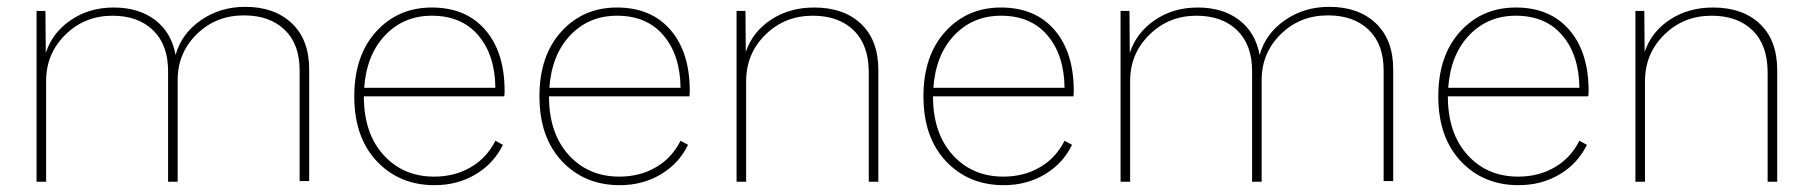

<svg xmlns="http://www.w3.org/2000/svg" viewBox="-20 -532 5302 562"><path d="M87 0V-500H113L114 -377Q133 -436 187 -473Q241 -510 313 -510Q386 -510 434 -473.5Q482 -437 494 -371Q511 -433 567.5 -472.5Q624 -512 698 -512Q783 -512 834 -464Q885 -416 885 -329V-2H857V-326Q857 -403 813 -445Q769 -487 694 -487Q612 -487 556 -432Q500 -377 500 -298V0H472V-324Q472 -401 428 -443.5Q384 -486 309 -486Q228 -486 171.5 -430.5Q115 -375 115 -295V0Z M1457 -266Q1457 -254 1456 -250H1045Q1045 -142 1102.5 -78.5Q1160 -15 1251 -15Q1311 -15 1358 -42.5Q1405 -70 1430 -120L1452 -108Q1425 -53 1372 -21.5Q1319 10 1252 10Q1149 10 1083 -60Q1017 -130 1017 -250Q1017 -369 1081 -439.5Q1145 -510 1244 -510Q1344 -510 1400.5 -444.5Q1457 -379 1457 -266ZM1244 -486Q1162 -486 1107.5 -429Q1053 -372 1046 -275H1430Q1429 -371 1380 -428.5Q1331 -486 1244 -486Z M1999 -266Q1999 -254 1998 -250H1587Q1587 -142 1644.5 -78.5Q1702 -15 1793 -15Q1853 -15 1900 -42.5Q1947 -70 1972 -120L1994 -108Q1967 -53 1914 -21.5Q1861 10 1794 10Q1691 10 1625 -60Q1559 -130 1559 -250Q1559 -369 1623 -439.5Q1687 -510 1786 -510Q1886 -510 1942.5 -444.5Q1999 -379 1999 -266ZM1786 -486Q1704 -486 1649.5 -429Q1595 -372 1588 -275H1972Q1971 -371 1922 -428.5Q1873 -486 1786 -486Z M2363 -510Q2450 -510 2500.5 -462Q2551 -414 2551 -327V0H2523V-320Q2523 -400 2479 -443Q2435 -486 2359 -486Q2277 -486 2220.5 -430.5Q2164 -375 2164 -294V0H2136V-500H2162L2163 -380Q2183 -439 2237 -474.5Q2291 -510 2363 -510Z M3123 -266Q3123 -254 3122 -250H2711Q2711 -142 2768.5 -78.5Q2826 -15 2917 -15Q2977 -15 3024 -42.5Q3071 -70 3096 -120L3118 -108Q3091 -53 3038 -21.5Q2985 10 2918 10Q2815 10 2749 -60Q2683 -130 2683 -250Q2683 -369 2747 -439.5Q2811 -510 2910 -510Q3010 -510 3066.5 -444.5Q3123 -379 3123 -266ZM2910 -486Q2828 -486 2773.5 -429Q2719 -372 2712 -275H3096Q3095 -371 3046 -428.5Q2997 -486 2910 -486Z M3260 0V-500H3286L3287 -377Q3306 -436 3360 -473Q3414 -510 3486 -510Q3559 -510 3607 -473.5Q3655 -437 3667 -371Q3684 -433 3740.5 -472.5Q3797 -512 3871 -512Q3956 -512 4007 -464Q4058 -416 4058 -329V-2H4030V-326Q4030 -403 3986 -445Q3942 -487 3867 -487Q3785 -487 3729 -432Q3673 -377 3673 -298V0H3645V-324Q3645 -401 3601 -443.5Q3557 -486 3482 -486Q3401 -486 3344.5 -430.5Q3288 -375 3288 -295V0Z M4630 -266Q4630 -254 4629 -250H4218Q4218 -142 4275.5 -78.5Q4333 -15 4424 -15Q4484 -15 4531 -42.5Q4578 -70 4603 -120L4625 -108Q4598 -53 4545 -21.5Q4492 10 4425 10Q4322 10 4256 -60Q4190 -130 4190 -250Q4190 -369 4254 -439.5Q4318 -510 4417 -510Q4517 -510 4573.5 -444.5Q4630 -379 4630 -266ZM4417 -486Q4335 -486 4280.5 -429Q4226 -372 4219 -275H4603Q4602 -371 4553 -428.5Q4504 -486 4417 -486Z M4994 -510Q5081 -510 5131.5 -462Q5182 -414 5182 -327V0H5154V-320Q5154 -400 5110 -443Q5066 -486 4990 -486Q4908 -486 4851.5 -430.5Q4795 -375 4795 -294V0H4767V-500H4793L4794 -380Q4814 -439 4868 -474.5Q4922 -510 4994 -510Z"/></svg>

Font: Elaine Sans ExtraLight
Style: Regular
Weight: 275
Designer: Wei Huang
Foundry: Wei Huang
Version: Version 2.001;December 24, 2019;FontCreator 12.0.0.2547 64-b